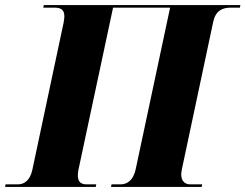

<svg xmlns="http://www.w3.org/2000/svg" viewBox="-54 -734 964 754"><path d="M-34 0H322L324 -10H285C259 -10 246 -26 254 -67L390 -704H614L479 -70C470 -26 445 -10 420 -10H384L382 0H738L740 -10H692C671 -10 651 -26 660 -68L783 -647C792 -691 818 -704 852 -704H888L890 -714H118L116 -704H159C187 -704 206 -696 196 -646L73 -67C64 -26 42 -10 16 -10H-32Z"/></svg>

Font: Noto Serif Display ExtraBold
Style: Italic
Weight: 800
Italic angle: -12°
Designer: Monotype Design Team
Foundry: Monotype Imaging Inc.
Version: Version 2.009